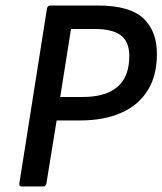

<svg xmlns="http://www.w3.org/2000/svg" viewBox="-20 -675 588 695"><path d="M60 0Q48 0 50 -11L150 -644Q152 -655 163 -655H335Q449 -655 498.5 -609Q548 -563 548 -480Q548 -401 514.5 -347.5Q481 -294 418.5 -266.5Q356 -239 270 -239H185L148 -11Q146 0 136 0ZM198 -324H280Q362 -324 405 -360.5Q448 -397 448 -472Q448 -524 417.5 -547Q387 -570 325 -570H237Z"/></svg>

Font: Sofia Sans SemiBold
Style: Italic
Weight: 600
Italic angle: -9°
Designer: Botio Nikoltchev, Ani Petrova
Foundry: lettersoup
Version: Version 4.100-B